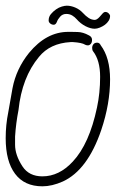

<svg xmlns="http://www.w3.org/2000/svg" viewBox="-22 -664 410 675"><path d="M178 -587Q174 -577 167 -577Q160 -577 154.5 -581.5Q149 -586 149 -592Q149 -605 157 -614.5Q165 -624 175 -631Q185 -638 195.5 -641Q206 -644 213 -644Q227 -644 242.5 -637.5Q258 -631 270 -618Q279 -608 289.5 -601Q300 -594 312 -594Q318 -595 323 -599.5Q328 -604 332 -609Q336 -614 340 -618Q344 -622 348 -622Q355 -622 360 -617Q365 -612 365 -608Q365 -599 360 -591Q355 -583 347 -577Q339 -571 329 -567Q319 -563 311 -563Q296 -563 278.5 -572Q261 -581 247 -597Q241 -604 232 -609.5Q223 -615 211 -615Q198 -615 189.5 -605.5Q181 -596 178 -587ZM277 -507Q266 -514 235 -516Q232 -516 230 -516Q228 -516 226 -516Q154 -512 115 -464Q55 -392 43 -277Q34 -231 31 -184Q31 -167 31 -155Q31 -119 57 -79Q80 -44 127 -44Q186 -44 234 -96Q292 -158 319 -286Q330 -337 330 -394Q330 -452 305 -484Q302 -488 302 -495.5Q302 -503 306.5 -508.5Q311 -514 319.5 -514Q328 -514 332 -505Q365 -461 365 -385Q365 -299 334 -207Q286 -66 199 -26Q161 -9 127 -9Q64 -9 31 -53Q-2 -97 -2 -178Q-2 -225 7 -269L22 -354Q35 -422 80 -478Q141 -552 218 -552Q222 -552 227 -552Q232 -552 251 -551.5Q270 -551 290 -540Q301 -535 301.5 -525Q302 -515 297 -509.5Q292 -504 286 -504.5Q280 -505 277 -507Z"/></svg>

Font: Gruenewald VA
Style: Regular
Weight: 400
Designer: Peter Wiegel
Foundry: Peter Wiegel, nach dem Schriftentwurf von Dr. H. Gr¸newald
Version: Version 0.007